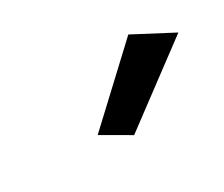

<svg xmlns="http://www.w3.org/2000/svg" viewBox="-51 -815 490 420"><g transform="rotate(-30 194.5 -605.5)"><path d="M389 -653 193 -507 124 -547 292 -704Z"/></g></svg>

Font: Von Semi
Style: Italic
Weight: 600
Version: Version 4.000; ttfautohint (v1.8.4.7-5d5b)